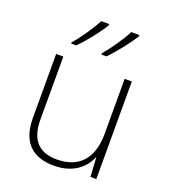

<svg xmlns="http://www.w3.org/2000/svg" viewBox="-141 -868 864 980"><g transform="rotate(20 291.0 -378.0)"><path d="M447 -758V-766H403C381 -721 333 -652 299 -613V-606H326C368 -648 419 -714 447 -758ZM283 -758V-766H240C217 -721 170 -652 135 -613V-606H162C205 -648 256 -714 283 -758ZM492 -530H453V-232C453 -92 383 -25 267 -25C172 -25 120 -76 120 -187V-530H81V-183C81 -55 144 10 264 10C368 10 427 -43 452 -103H454L460 0H492Z"/></g></svg>

Font: Noto Sans Gurmukhi UI ExtraLight
Style: Regular
Weight: 200
Designer: Jelle Bosma - Monotype Design Team
Foundry: Monotype Imaging Inc.
Version: Version 2.004